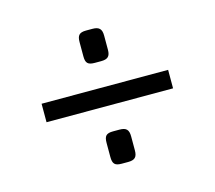

<svg xmlns="http://www.w3.org/2000/svg" viewBox="-74 -616 720 642"><g transform="rotate(-15 285.5 -294.5)"><path d="M273 -525C249 -525 242 -516 242 -493V-444C242 -421 249 -413 273 -413H295C318 -413 327 -421 327 -444V-493C327 -516 318 -525 295 -525ZM504 -263V-327H66V-263ZM273 -176C249 -176 242 -168 242 -144V-96C242 -72 249 -64 273 -64H295C318 -64 327 -72 327 -96V-144C327 -168 318 -176 295 -176Z"/></g></svg>

Font: SnT
Style: Regular
Weight: 400
Designer: Natanael Gama
Version: Version 1.001;PS 001.001;hotconv 1.0.70;makeotf.lib2.5.58329